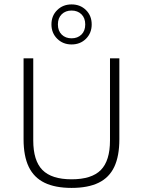

<svg xmlns="http://www.w3.org/2000/svg" viewBox="-20 -866 664 892"><path d="M312.5 7Q236.5 7 187 -17Q137.5 -41 113.5 -91Q89.5 -141 89.5 -219V-595H134.5V-213.5Q134.5 -119.5 177.2 -76.2Q220 -33 312.5 -33Q406 -33 448.5 -76.2Q491 -119.5 491 -213.5V-595H534.5V-219Q534.5 -141 511 -91Q487.5 -41 438.2 -17Q389 7 312.5 7ZM312.5 -659.5Q272.5 -659.5 245.8 -686Q219 -712.5 219 -752.5Q219 -793 245.8 -819.2Q272.5 -845.5 312.5 -845.5Q353 -845.5 379.5 -819.2Q406 -793 406 -752.5Q406 -712.5 379.5 -686Q353 -659.5 312.5 -659.5ZM312.5 -688Q340.5 -688 358.2 -705.2Q376 -722.5 376 -752.5Q376 -782.5 358.2 -799.8Q340.5 -817 312.5 -817Q284.5 -817 266.8 -799.8Q249 -782.5 249 -752.5Q249 -722.5 266.8 -705.2Q284.5 -688 312.5 -688Z"/></svg>

Font: Encode Sans SC Condensed Thin ExtraLight
Style: Regular
Weight: 250
Version: Version 3.002